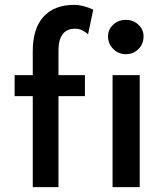

<svg xmlns="http://www.w3.org/2000/svg" viewBox="-20 -767 672 787"><path d="M114.3 -373Q95.7 -373 40 -373Q40 -394.5 40 -459Q58.6 -459 114.3 -459Q114.3 -483.4 114.3 -557.6Q114.3 -648.4 157.2 -697.3Q201.2 -747.1 285.2 -747.1Q319.3 -747.1 362.3 -727.5Q355.5 -694.3 340.8 -626Q334 -633.8 319.3 -641.6Q304.7 -649.4 288.1 -649.4Q220.7 -649.4 219.7 -561.5Q219.7 -527.3 219.7 -459Q247.1 -459 328.1 -459Q328.1 -437.5 328.1 -373Q300.8 -373 219.7 -373Q219.7 -279.3 219.7 0Q193.4 0 114.3 0Q114.3 -92.8 114.3 -373ZM441.4 -459Q468.8 -459 552.7 -459Q552.7 -344.7 552.7 0Q525.4 0 441.4 0Q441.4 -115.2 441.4 -459ZM444.3 -566.4Q422.9 -586.9 422.9 -618.2Q422.9 -646.5 444.3 -666Q464.8 -685.5 496.1 -685.5Q526.4 -685.5 546.9 -666Q568.4 -646.5 568.4 -618.2Q568.4 -586.9 547.9 -566.4Q527.3 -544.9 496.1 -544.9Q464.8 -544.9 444.3 -566.4Z"/></svg>

Font: Alata=Ham
Style: Regular
Weight: 400
Designer: Spyros Zevelakis, Eben Sorkin
Version: Version 1.004